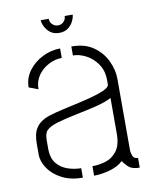

<svg xmlns="http://www.w3.org/2000/svg" viewBox="-75 -701 615 758"><g transform="rotate(-10 232.0 -321.5)"><path d="M204 -580Q182 -580 168 -591Q154 -602 147 -617Q140 -632 140 -642H172Q172 -629 181.5 -619.5Q191 -610 204 -610Q218 -610 227 -619.5Q236 -629 236 -642H268Q268 -632 261 -617Q254 -602 240 -591Q226 -580 204 -580ZM196 -1Q148 -1 113 -19Q78 -37 59 -65Q40 -93 40 -121V-167Q40 -184 43.5 -200.5Q47 -217 57.5 -231.5Q68 -246 89 -257Q105 -265 136.5 -273Q168 -281 205.5 -289Q243 -297 277.5 -306Q312 -315 334.5 -325Q357 -335 357 -347V-363Q357 -402 338 -429Q319 -456 292.5 -469.5Q266 -483 241 -483V-519Q295 -519 329.5 -494.5Q364 -470 381 -433.5Q398 -397 398 -361V-74Q398 -68 402.5 -54Q407 -40 424 -40V-1Q395 -1 381.5 -12.5Q368 -24 358 -39Q339 -20 305 -10.5Q271 -1 241 -1V-39Q267 -39 294 -47Q321 -55 339.5 -79Q358 -103 358 -149V-292Q334 -279 295 -269.5Q256 -260 214 -251.5Q172 -243 138.5 -233.5Q105 -224 92 -210Q81 -199 81 -171V-132Q82 -98 99 -77.5Q116 -57 142.5 -48Q169 -39 196 -39ZM84 -375 47 -389Q47 -426 69 -455.5Q91 -485 125.5 -502Q160 -519 196 -519V-481Q169 -481 143 -467.5Q117 -454 100.5 -430.5Q84 -407 84 -375Z"/></g></svg>

Font: Stick No Bills ExtraLight
Style: Regular
Weight: 200
Designer: Kosala Senevirathne, Siva Puranthara, Lasantha Premarathna, Tharique Azeez
Foundry: mooniak
Version: Version 2.000